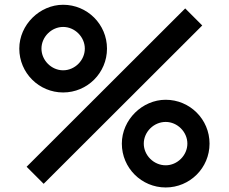

<svg xmlns="http://www.w3.org/2000/svg" viewBox="-20 -786 979 821"><path d="M250 -390.6C353.1 -390.6 437.5 -474 437.5 -578.1C437.5 -682.3 353.1 -765.6 250 -765.6C150 -765.6 62.5 -680.2 62.5 -578.1C62.5 -474 146.9 -390.6 250 -390.6ZM166.7 0 844.8 -677.1 771.9 -750 93.8 -72.9ZM250 -485.4C200 -485.4 157.3 -528.1 157.3 -578.1C157.3 -628.1 200 -670.8 250 -670.8C300 -670.8 342.7 -628.1 342.7 -578.1C342.7 -528.1 300 -485.4 250 -485.4ZM688.5 15.6C791.7 15.6 876 -67.7 876 -171.9C876 -276 791.7 -359.4 688.5 -359.4C588.5 -359.4 501 -274 501 -171.9C501 -67.7 585.4 15.6 688.5 15.6ZM688.5 -79.2C637.5 -79.2 594.8 -121.9 594.8 -171.9C594.8 -221.9 637.5 -264.6 688.5 -264.6C738.5 -264.6 781.2 -221.9 781.2 -171.9C781.2 -121.9 738.5 -79.2 688.5 -79.2Z"/></svg>

Font: Manrope Semibold
Style: Regular
Weight: 600
Width: 4
Designer: Michael Sharanda
Foundry: Michael Sharanda
Version: Version 2.000;PS 002.000;hotconv 1.0.88;makeotf.lib2.5.64775